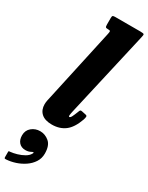

<svg xmlns="http://www.w3.org/2000/svg" viewBox="-341 -825 952 1231"><g transform="rotate(30 134.5 -209.5)"><path d="M320 -751.5 175.5 -118Q174.5 -113 172.2 -101.8Q170 -90.5 170 -87Q170 -77.5 174.5 -77.5Q182 -77.5 189.2 -91.8Q196.5 -106 207 -133Q211 -145.5 214.8 -148.5Q218.5 -151.5 227.5 -149.5L258 -143Q268.5 -141 267.8 -131.5Q267 -122 262.5 -108.5Q237.5 -38.5 198 -8.8Q158.5 21 101 21Q49.5 21 23 -3.2Q-3.5 -27.5 -3.5 -69.5Q-3.5 -82 -0.2 -99Q3 -116 6 -127L123 -662.5Q126.5 -679 125.2 -683.8Q124 -688.5 112.5 -688.5H110Q95 -688.5 91.2 -692.5Q87.5 -696.5 87.5 -712V-760.5Q87.5 -774 92 -777Q96.5 -780 109.5 -780H295Q318.5 -780 321.8 -775.5Q325 -771 320 -751.5ZM-29 175.5Q-29 138.5 -2.5 116.5Q24 94.5 60 94.5Q96.5 94.5 126.5 119.8Q156.5 145 156.5 205Q156.5 240.5 138.2 268.5Q120 296.5 90.8 316.5Q61.5 336.5 27.2 347.8Q-7 359 -40 361Q-49 361.5 -51.2 359.8Q-53.5 358 -53.5 349V313.5Q-53.5 306.5 -50.8 306.2Q-48 306 -42 305.5Q-20.5 303.5 6.2 295.8Q33 288 55.5 275Q78 262 87.5 244.5Q94 235 89.5 233.8Q85 232.5 77.5 237Q70 241.5 59.8 244.5Q49.5 247.5 36.5 247.5Q6 247.5 -11.5 228Q-29 208.5 -29 175.5Z"/></g></svg>

Font: Besley* Condensed Heavy
Style: Italic
Weight: 800
Width: 3
Italic angle: -13°
Designer: Owen Earl
Foundry: indestructible type*
Version: Version 3.000; ttfautohint (v1.8.3)